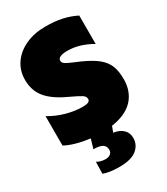

<svg xmlns="http://www.w3.org/2000/svg" viewBox="-231 -815 1015 1164"><g transform="rotate(-30 276.5 -233.0)"><path d="M335 9 320 49Q362 55 386 78Q410 101 410 137Q410 185 371.5 216.5Q333 248 251 248Q180 248 139 232L141 149Q167 165 199 165Q224 165 236 154Q248 143 248 126Q248 102 229.5 89Q211 76 166 76L185 11Q135 5 90.5 -7.5Q46 -20 15 -37V-243Q68 -211 127.5 -195Q187 -179 238 -179Q266 -179 278.5 -185Q291 -191 291 -204Q291 -222 272 -234.5Q253 -247 191 -276Q100 -318 58.5 -369.5Q17 -421 17 -495Q17 -559 51 -608.5Q85 -658 146 -686Q207 -714 286 -714Q351 -714 401 -703Q451 -692 497 -669V-470Q411 -520 328 -520Q260 -520 260 -489Q260 -474 276 -464Q292 -454 333 -437L368 -422Q435 -392 471 -362.5Q507 -333 522.5 -295.5Q538 -258 538 -201Q538 -115 487.5 -60.5Q437 -6 335 9Z"/></g></svg>

Font: Readiness Black
Style: Regular
Weight: 900
Designer: Katatrad Team
Foundry: CadsonDemak
Version: Version 1.00;April 23, 2019;FontCreator 11.5.0.2425 64-bit; 